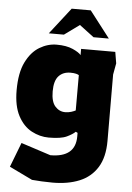

<svg xmlns="http://www.w3.org/2000/svg" viewBox="-61 -725 698 1013"><g transform="rotate(5 288.0 -218.5)"><path d="M256 243Q231 243 199 241.5Q167 240 147 238L25 179L75 49L232 100Q365 100 365 -11V-30L355 -35Q341 -21 310.5 -6.5Q280 8 215 8Q168 8 124 -15.5Q80 -39 52.5 -91Q25 -143 25 -226Q25 -319 53 -375.5Q81 -432 124.5 -458Q168 -484 215 -484Q267 -484 300.5 -469Q334 -454 345 -440V-473H526L536 -413L525 -353L526 -1Q526 85 492.5 139Q459 193 398.5 218Q338 243 256 243ZM290 -133Q308 -133 323 -138Q338 -143 345 -147V-334Q341 -337 330 -340Q319 -343 300 -343Q261 -343 238 -318Q215 -293 215 -237Q215 -182 237 -157.5Q259 -133 290 -133ZM168 -540 277 -680H378L486 -540H405L328 -598L248 -540Z"/></g></svg>

Font: Rowdies
Style: Regular
Weight: 400
Designer: Jaikishan Patel
Version: Version 1.000; ttfautohint (v1.8.3)